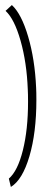

<svg xmlns="http://www.w3.org/2000/svg" viewBox="-20 -649 164 760"><path d="M15 58Q50 28 70.5 -54Q91 -136 91 -246Q91 -278 90 -294Q86 -401 61.5 -487.5Q37 -574 2 -606L27 -629Q65 -594 91.5 -504Q118 -414 123 -302Q124 -285 124 -253Q124 -124 96.5 -30.5Q69 63 23 91Z"/></svg>

Font: Vibes
Style: Regular
Weight: 400
Designer: AbdElmomen Kadhim
Version: Version 1.100